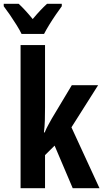

<svg xmlns="http://www.w3.org/2000/svg" viewBox="-53 -999 548 1019"><path d="M186 -759.8V-429.2Q186 -394.5 185.1 -361.3Q184.1 -328.1 180.2 -295.9H184.1Q192.9 -317.4 203.4 -336.2Q213.9 -355 222.2 -370.1L328.1 -546.9H467.8L326.2 -323.2L475.1 0H333L236.8 -226.1L186 -175.8V0H56.2V-759.8ZM61.5 -818.8Q52.2 -838.4 35.4 -865.5Q18.6 -892.6 0 -919.7Q-18.6 -946.8 -33.2 -965.8V-979H45.9Q62.5 -963.9 81.5 -943.1Q100.6 -922.4 120.6 -897.9Q143.6 -925.3 160.9 -943.6Q178.2 -961.9 196.8 -979H274.9V-965.8Q260.7 -946.8 242.7 -920.4Q224.6 -894 208 -866.9Q191.4 -839.8 180.7 -818.8Z"/></svg>

Font: Open Sans Condensed
Style: Regular
Weight: 400
Width: 3
Designer: Monotype Design Team
Foundry: Monotype Imaging Inc.
Version: Version 3.000